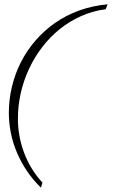

<svg xmlns="http://www.w3.org/2000/svg" viewBox="-20 -841 533 879"><path d="M167.5 18.1Q130.9 -17.1 103.5 -57.9Q76.2 -98.6 57.6 -142.3Q39.1 -186 29.8 -231.9Q20.5 -277.8 20.5 -324.2Q20.5 -385.3 34.7 -444.3Q48.8 -503.4 75.9 -556.6Q103 -609.9 142.6 -655.5Q182.1 -701.2 232.2 -736.1Q282.2 -771 342.8 -793Q403.3 -814.9 472.7 -821.3L463.9 -798.8Q404.3 -791 351.3 -767.3Q298.3 -743.7 253.7 -707.8Q209 -671.9 173.6 -625.7Q138.2 -579.6 113.3 -526.6Q88.4 -473.6 75.2 -415.5Q62 -357.4 62 -297.9Q62 -217.3 90.3 -141.6Q118.7 -65.9 174.3 -4.9Z"/></svg>

Font: Petit Formal Script
Style: Regular
Weight: 400
Version: Version 1.001; ttfautohint (v0.8) -G 200 -r 50